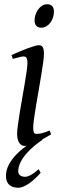

<svg xmlns="http://www.w3.org/2000/svg" viewBox="-20 -671 286 909"><path d="M235.4 -616.2Q235.4 -602.5 231.2 -589.1Q227.1 -575.7 219.2 -564.7Q211.4 -553.7 200.2 -546.9Q189 -540 175.3 -540Q160.2 -540 151.9 -548.8Q143.6 -557.6 143.6 -574.2Q143.6 -587.4 147.9 -600.8Q152.3 -614.3 160.2 -625.5Q168 -636.7 179 -643.8Q189.9 -650.9 203.6 -650.9Q218.8 -650.9 227.1 -641.8Q235.4 -632.8 235.4 -616.2ZM106 19Q101.6 20 97.2 20Q80.6 20 70.8 4.6Q61 -10.7 61 -37.1Q61 -51.8 64.7 -78.9Q68.4 -106 73.7 -138.9Q79.1 -171.9 85.4 -207.8Q91.8 -243.7 97.2 -276.1Q102.5 -308.6 106.2 -333.7Q109.9 -358.9 109.9 -371.1Q109.9 -382.3 108.4 -388.9Q106.9 -395.5 104.5 -398.7Q102.1 -401.9 98.1 -402.8Q94.2 -403.8 89.8 -403.8Q85.9 -403.8 77.6 -401.9Q69.3 -399.9 61.3 -397.7Q53.2 -395.5 47.4 -394L41 -392.1L34.2 -410.2Q54.7 -419.4 75 -428Q95.2 -436.5 112.8 -442.9Q130.4 -449.2 143.6 -453.1Q156.7 -457 163.1 -457Q176.8 -457 182.4 -447.8Q188 -438.5 188 -416Q188 -401.9 184.3 -374.3Q180.7 -346.7 174.8 -312.5Q168.9 -278.3 162.6 -241Q156.2 -203.6 150.4 -169.4Q144.5 -135.3 140.9 -107.7Q137.2 -80.1 137.2 -65.9Q137.2 -50.8 140.4 -43.9Q143.6 -37.1 151.9 -37.1Q167 -37.1 180.9 -41Q194.8 -44.9 214.8 -53.2L222.2 -35.2Q199.2 -21.5 181.2 -11.2Q179.7 -10.3 178.2 -9.8L181.2 -9.3Q161.1 3.9 140.6 21.2Q120.1 38.6 103.5 57.9Q86.9 77.1 76.7 98.1Q66.4 119.1 66.4 140.1Q66.4 152.8 75.7 159.4Q85 166 99.1 166Q109.9 166 126.2 157.2Q142.6 148.4 163.1 129.9L172.4 147Q161.1 160.2 147.7 172.9Q134.3 185.5 120.4 195.6Q106.4 205.6 92.5 211.7Q78.6 217.8 66.4 217.8Q55.2 217.8 44.7 215.1Q34.2 212.4 26.1 206.1Q18.1 199.7 13.2 189Q8.3 178.2 8.3 162.1Q8.3 133.8 22 108.4Q35.6 83 57.1 60.8Q78.6 38.6 105 20Q105.5 19.5 106 19Z"/></svg>

Font: Akkhara
Style: Italic
Weight: 400
Italic angle: -7°
Designer: J. Victor Gaultney
Version: Version 1.00 June 13, 2006, initial release